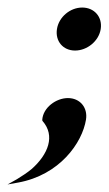

<svg xmlns="http://www.w3.org/2000/svg" viewBox="-43 -358 288 509"><path d="M-23 131 5 126C115 106 175 21 185 -41C190 -73 169 -98 137 -98C106 -98 71 -73 69 -40V-39L70 -37C104 2 85 51 41 90C29 100 15 109 2 117ZM108 -281C103 -249 124 -224 156 -224C188 -224 219 -249 224 -281C229 -313 207 -338 175 -338C143 -338 113 -313 108 -281Z"/></svg>

Font: Charger Sport
Style: SeBdExtObl
Weight: 600
Designer: Jasper
Foundry: Cannot Into Space Fonts
Version: Version 1.1